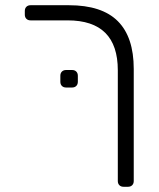

<svg xmlns="http://www.w3.org/2000/svg" viewBox="-20 -591 610 735"><path d="M431 -322Q431 -513 239 -513H97Q87 -513 81 -519Q75 -525 75 -535V-549Q75 -559 81 -565Q87 -571 97 -571H244Q370 -571 431 -510Q492 -449 492 -327V102Q492 112 486 118Q480 124 470 124H453Q443 124 437 118Q431 112 431 102ZM233 -256Q223 -256 217 -262Q211 -268 211 -278V-301Q211 -311 217 -317Q223 -323 233 -323H256Q266 -323 272 -317Q278 -311 278 -301V-278Q278 -268 272 -262Q266 -256 256 -256Z"/></svg>

Font: Rubik AZ
Style: Regular
Weight: 300
Designer: Hubert and Fischer
Foundry: Hubert & Fischer
Version: Version 2.000